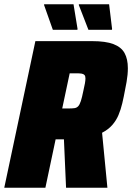

<svg xmlns="http://www.w3.org/2000/svg" viewBox="-30 -881 620 901"><path d="M-10 0 136 -688H402Q466 -688 502.5 -674Q539 -660 554.5 -632Q570 -604 570 -561Q570 -546 568.5 -530Q567 -514 564 -496.5Q561 -479 557 -460Q551 -427 544 -397Q537 -367 526 -341Q515 -315 496.5 -294Q478 -273 449 -258L474 0H280L270 -227Q267 -227 264 -227Q261 -227 257 -227H231L183 0ZM262 -372H293Q309 -372 319.5 -373.5Q330 -375 337 -382.5Q344 -390 349.5 -407Q355 -424 361 -454Q366 -475 368.5 -489.5Q371 -504 371 -513Q371 -524 366.5 -529Q362 -534 353 -535.5Q344 -537 327 -537H297ZM333 -741H218L177 -857V-861H315L334 -745ZM495 -741H385L340 -857V-861H482L496 -745Z"/></svg>

Font: Saira SemiCondensed Black
Style: Italic
Weight: 900
Width: 4
Italic angle: -12°
Designer: Hector Gatti with collaboration of the Omnibus-Type team
Foundry: Omnibus-Type
Version: Version 1.101